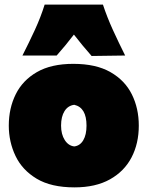

<svg xmlns="http://www.w3.org/2000/svg" viewBox="-20 -794 638 830"><path d="M302 16Q201 16 138.5 -21.5Q76 -59 47 -120Q18 -181 18 -251Q18 -326 48 -386.5Q78 -447 139.8 -482.5Q201.5 -518 297 -518Q395 -518 457.5 -482.2Q520 -446.5 550 -386Q580 -325.5 580 -251Q580 -174 548.8 -113.8Q517.5 -53.5 455.5 -18.8Q393.5 16 302 16ZM301 -161Q326 -164 340 -187.8Q354 -211.5 354 -251Q354 -329 301 -341Q274 -337.5 259 -313.8Q244 -290 244 -251Q244 -213.5 259.8 -188.8Q275.5 -164 301 -161ZM77 -554Q105 -609 130.5 -664.2Q156 -719.5 173 -774H425Q443 -719.5 468.2 -664.2Q493.5 -609 521 -554L376 -552Q335 -598.5 299.5 -644.5Q264.5 -598.5 225 -554Z"/></svg>

Font: Commissioner Flair Black
Style: Regular
Weight: 900
Designer: Kostas Bartsokas
Foundry: Kostas Bartsokas
Version: Version 1.000; ttfautohint (v1.8.3)